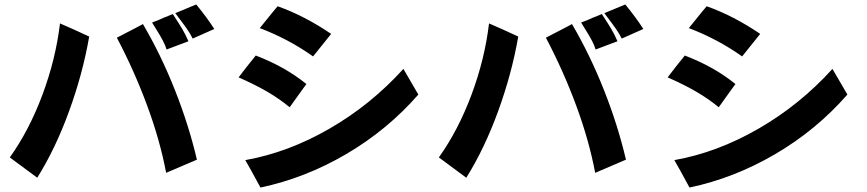

<svg xmlns="http://www.w3.org/2000/svg" viewBox="-20 -738 3888 861"><path d="M898 -589 844 -565Q834 -586 817.5 -609.5Q801 -633 781 -659L766 -679L860 -718Q909 -658 941 -608Q933 -604 898 -589ZM673 -619 662 -637Q679 -643 691.5 -648.5Q704 -654 713 -658L755 -675Q785 -629 798.5 -606Q812 -583 825 -553L727 -516Q722 -534 709.5 -557.5Q697 -581 673 -619ZM249 -633Q271 -624 315 -604L380 -574Q351 -407 289.5 -238.5Q228 -70 147 59L24 -32Q111 -154 170.5 -313.5Q230 -473 249 -633ZM504 -569 589 -613 621 -630Q702 -492 764.5 -334Q827 -176 863 -22L725 37Q698 -107 640.5 -263Q583 -419 504 -569Z M1145 -612 1200 -680Q1209 -690 1225 -710Q1346 -667 1465 -586L1384 -485Q1274 -563 1145 -612ZM1340 -342 1279 -257Q1233 -295 1178 -327Q1123 -359 1050 -391Q1086 -439 1127 -489Q1260 -438 1354 -361ZM1148 103 1106 26 1080 -20Q1272 -54 1457.5 -161Q1643 -268 1789 -429L1856 -314Q1717 -155 1532.5 -47Q1348 61 1148 103Z M2822 -589 2768 -565Q2758 -586 2741.5 -609.5Q2725 -633 2705 -659L2690 -679L2784 -718Q2833 -658 2865 -608Q2857 -604 2822 -589ZM2597 -619 2586 -637Q2603 -643 2615.5 -648.5Q2628 -654 2637 -658L2679 -675Q2709 -629 2722.5 -606Q2736 -583 2749 -553L2651 -516Q2646 -534 2633.5 -557.5Q2621 -581 2597 -619ZM2173 -633Q2195 -624 2239 -604L2304 -574Q2275 -407 2213.5 -238.5Q2152 -70 2071 59L1948 -32Q2035 -154 2094.5 -313.5Q2154 -473 2173 -633ZM2428 -569 2513 -613 2545 -630Q2626 -492 2688.5 -334Q2751 -176 2787 -22L2649 37Q2622 -107 2564.5 -263Q2507 -419 2428 -569Z M3069 -612 3124 -680Q3133 -690 3149 -710Q3270 -667 3389 -586L3308 -485Q3198 -563 3069 -612ZM3264 -342 3203 -257Q3157 -295 3102 -327Q3047 -359 2974 -391Q3010 -439 3051 -489Q3184 -438 3278 -361ZM3072 103 3030 26 3004 -20Q3196 -54 3381.5 -161Q3567 -268 3713 -429L3780 -314Q3641 -155 3456.5 -47Q3272 61 3072 103Z"/></svg>

Font: Gmarket Sans TTF Bold
Style: Regular
Weight: 700
Designer: Creative Director : Sungho Lee; Art Director : Kiwoong Choi; Project Manager : Sori Yang, Jongwook Yoon; Font Designer :
Foundry: Sandoll Inc.
Version: Version 1.000;hotconv 1.0.109;makeotfexe 2.5.65596